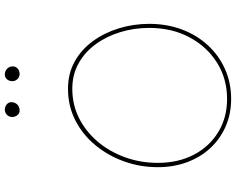

<svg xmlns="http://www.w3.org/2000/svg" viewBox="-110 -854 965 785"><g transform="rotate(-90 372.5 -461.5)"><path d="M360.4 -15.6Q284.7 -15.6 225.6 -51.3Q166.5 -86.9 132.8 -150.9Q99.1 -214.8 99.1 -299.3Q99.1 -368.7 121.6 -431.6Q144 -494.6 185.1 -543.5Q226.1 -592.3 281.2 -620.4Q336.4 -648.4 402.3 -648.4Q459.5 -648.4 505.4 -623Q551.3 -597.7 583.7 -553.5Q616.2 -509.3 633.5 -452.6Q650.9 -396 650.9 -334Q650.9 -241.2 612.5 -169.4Q574.2 -97.7 508.5 -56.6Q442.9 -15.6 360.4 -15.6ZM360.4 1Q426.3 1 482.2 -23.9Q538.1 -48.8 579.8 -94Q621.6 -139.2 644.5 -200.4Q667.5 -261.7 667.5 -334Q667.5 -397.9 649.4 -457.3Q631.3 -516.6 597.2 -563.7Q563 -610.8 513.9 -638.4Q464.8 -666 402.3 -666Q332 -666 273.4 -636.2Q214.8 -606.4 171.9 -554.7Q128.9 -502.9 105.2 -437Q81.5 -371.1 81.5 -299.3Q81.5 -232.9 102.3 -178Q123 -123 160.6 -83Q198.2 -43 249 -21Q299.8 1 360.4 1ZM493.7 -892.6Q493.7 -905.3 484.1 -914.8Q474.6 -924.3 459.5 -924.3Q448.7 -924.3 440.9 -915.5Q433.1 -906.7 433.1 -892.1Q433.1 -882.3 441.4 -873Q449.7 -863.8 462.9 -863.8Q475.1 -863.8 484.4 -871.6Q493.7 -879.4 493.7 -892.6ZM347.2 -898.4Q347.2 -909.2 337.9 -916.7Q328.6 -924.3 316.9 -924.3Q304.2 -924.3 295.4 -915.5Q286.6 -906.7 286.6 -894Q286.6 -882.3 294.2 -873Q301.8 -863.8 312.5 -863.8Q328.1 -863.8 337.6 -873.3Q347.2 -882.8 347.2 -898.4Z"/></g></svg>

Font: Mikhak VF
Style: Regular
Weight: 100
Designer: Amin Abedi
Version: Version 3.001